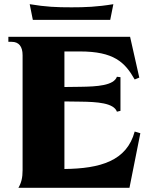

<svg xmlns="http://www.w3.org/2000/svg" viewBox="-20 -898 724 918"><path d="M68 0H599L651 -261L624 -269C586 -128 459 -92 288 -90V-413L365 -412C444 -411 524 -406 539 -364L556 -368V-529L539 -531C524 -489 444 -484 365 -483L288 -482V-652H362C524 -652 577 -601 624 -518L646 -527L602 -722H20V-698H36C70 -698 88 -676 88 -634V-84C88 -48 82 -24 68 0ZM122 -878 137 -803H507L522 -878C444 -865 386 -863 322 -863C250 -863 200 -865 122 -878Z"/></svg>

Font: Sinistre Bold
Style: Regular
Weight: 900
Designer: Jules Durand
Foundry: Collletttivo
Version: Version 69.420;Glyphs 3.2 (3217)